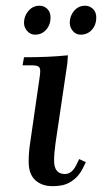

<svg xmlns="http://www.w3.org/2000/svg" viewBox="-20 -637 353 664"><path d="M58.1 -411.1 63 -439Q151.4 -439 214.8 -445.8L212.9 -418L171.9 -141.1Q167 -104.5 167 -82Q167 -35.2 204.1 -35.2Q228 -35.2 243.2 -64.9L253.9 -86.9L276.9 -76.2L266.1 -54.2Q253.9 -30.3 235.8 -16.1Q217.8 -2 200.4 2.4Q183.1 6.8 161.1 6.8Q124.5 6.8 101.8 -14.2Q79.1 -35.2 79.1 -78.1Q79.1 -107.9 84 -141.1L116.2 -363.8Q119.1 -380.9 119.1 -391.1Q119.1 -402.8 112.8 -407Q106.4 -411.1 88.9 -411.1ZM63 -558.1Q63 -581.5 78.4 -599.4Q93.8 -617.2 116.2 -617.2Q132.3 -617.2 143.6 -606.2Q154.8 -595.2 154.8 -576.2Q154.8 -551.3 139.6 -534.2Q124.5 -517.1 101.1 -517.1Q85 -517.1 74 -529.8Q63 -542.5 63 -558.1ZM221.2 -558.1Q221.2 -582 236.3 -599.6Q251.5 -617.2 273.9 -617.2Q290 -617.2 301.5 -606.2Q313 -595.2 313 -576.2Q313 -551.3 297.9 -534.2Q282.7 -517.1 258.8 -517.1Q242.7 -517.1 231.9 -529.8Q221.2 -542.5 221.2 -558.1Z"/></svg>

Font: Dihjauti S
Style: Bold Italic
Weight: 700
Italic angle: -9°
Designer: T. Christopher White
Version: Version 3.0.0